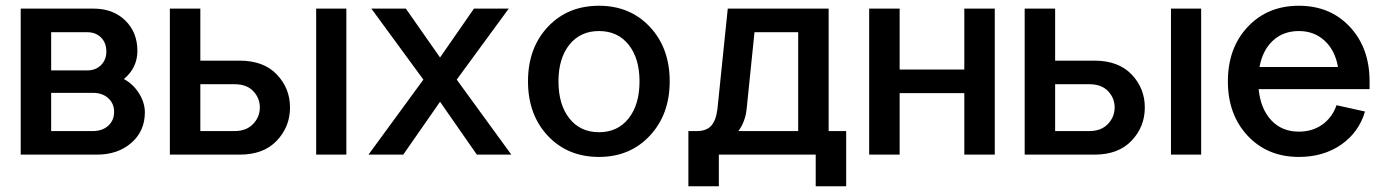

<svg xmlns="http://www.w3.org/2000/svg" viewBox="-20 -538 4816 668"><path d="M306 -508Q373 -508 415.5 -467Q458 -426 458 -361Q458 -302 411 -263Q443 -246 463.5 -213.5Q484 -181 484 -147Q484 -82 437 -41Q390 0 317 0H52V-508ZM158 -82H303Q336 -82 356.5 -100.5Q377 -119 377 -149Q377 -178 356.5 -196.5Q336 -215 303 -215H158ZM158 -293H283Q313 -293 331.5 -311.5Q350 -330 350 -359Q350 -389 331.5 -407.5Q313 -426 283 -426H158Z M677 -508V-327H814Q897 -327 943 -279Q989 -231 989 -164Q989 -97 943 -48.5Q897 0 814 0H571V-508ZM677 -82H796Q837 -82 860.5 -106.5Q884 -131 884 -164Q884 -197 861 -221Q838 -245 796 -245H677ZM1080 0V-508H1185V0Z M1272 -508H1392L1511 -338L1629 -508H1750L1569 -261L1759 0H1639L1511 -184L1383 0H1262L1453 -261Z M2310 -255Q2310 -140 2241 -66Q2172 8 2064 8Q1955 8 1886 -65.5Q1817 -139 1817 -255Q1817 -371 1886 -444.5Q1955 -518 2064 -518Q2172 -518 2241 -444.5Q2310 -371 2310 -255ZM1923 -255Q1923 -174 1961 -126Q1999 -78 2064 -78Q2129 -78 2167 -126Q2205 -174 2205 -255Q2205 -335 2167 -382.5Q2129 -430 2064 -430Q1999 -430 1961 -382.5Q1923 -335 1923 -255Z M2863 -508V-82H2924V110H2818V0H2481V110H2375V-82H2404Q2438 -82 2454.5 -100.5Q2471 -119 2476 -158L2512 -508ZM2549 -82H2757V-426H2605L2578 -162Q2574 -116 2549 -82Z M3110 -508V-296H3335V-508H3441V0H3335V-214H3110V0H3004V-508Z M3651 -508V-327H3788Q3871 -327 3917 -279Q3963 -231 3963 -164Q3963 -97 3917 -48.5Q3871 0 3788 0H3545V-508ZM3651 -82H3770Q3811 -82 3834.5 -106.5Q3858 -131 3858 -164Q3858 -197 3835 -221Q3812 -245 3770 -245H3651ZM4054 0V-508H4159V0Z M4745 -255V-228H4359Q4366 -159 4403 -119.5Q4440 -80 4499 -80Q4546 -80 4580.5 -104.5Q4615 -129 4630 -172L4729 -150Q4708 -78 4646.5 -35Q4585 8 4499 8Q4390 8 4321 -65.5Q4252 -139 4252 -255Q4252 -371 4321 -444.5Q4390 -518 4499 -518Q4608 -518 4676.5 -444.5Q4745 -371 4745 -255ZM4362 -305H4635Q4625 -363 4588.5 -396.5Q4552 -430 4499 -430Q4445 -430 4409 -397Q4373 -364 4362 -305Z"/></svg>

Font: LT Superior Semi-bold
Style: Regular
Weight: 600
Designer: Daniel Lyons
Foundry: LyonsType
Version: Version 1.0